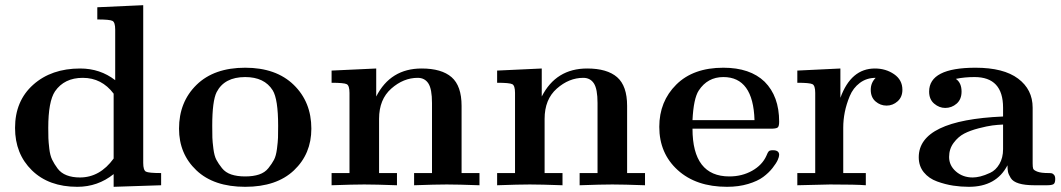

<svg xmlns="http://www.w3.org/2000/svg" viewBox="-20 -714 4088 740"><path d="M38 -221Q38 -325 108 -387.5Q178 -450 289 -450Q366 -450 424 -405V-600Q424 -628 413.5 -633.5Q403 -639 355 -639V-686L532 -694V-86Q532 -58 542.5 -52.5Q553 -47 601 -47V0L418 6V-43Q357 6 278 6Q168 6 103 -57.5Q38 -121 38 -221ZM166 -221Q166 -196 166.5 -181.5Q167 -167 170 -141Q173 -115 181 -98.5Q189 -82 202 -64.5Q215 -47 237 -38.5Q259 -30 288 -30Q365 -30 418 -103V-353Q372 -414 299 -414Q228 -414 192 -362Q166 -323 166 -221Z M670 -218Q670 -321 737.5 -387Q805 -453 925 -453Q1044 -453 1112 -387Q1180 -321 1180 -218Q1180 -121 1113 -57.5Q1046 6 925 6Q804 6 737 -57.5Q670 -121 670 -218ZM798 -229Q798 -199 798.5 -183.5Q799 -168 802.5 -140.5Q806 -113 814 -98Q822 -83 835.5 -66Q849 -49 871.5 -41.5Q894 -34 925 -34Q956 -34 978.5 -41.5Q1001 -49 1014.5 -66Q1028 -83 1036 -98Q1044 -113 1047.5 -140.5Q1051 -168 1051.5 -183.5Q1052 -199 1052 -229Q1052 -332 1031 -366Q999 -417 925 -417Q845 -417 815 -359Q798 -325 798 -229Z M1258 0V-47H1327V-356Q1327 -384 1316.5 -389.5Q1306 -395 1258 -395V-442L1430 -450V-342Q1485 -450 1605 -450Q1682 -450 1720.5 -416.5Q1759 -383 1759 -306V-47H1828V0Q1744 -3 1702 -3Q1660 -3 1576 0V-47H1645V-317Q1645 -371 1631 -392.5Q1617 -414 1590 -414Q1535 -414 1488 -372.5Q1441 -331 1441 -256V-47H1510V0Q1426 -3 1384 -3Q1342 -3 1258 0Z M1896 0V-47H1965V-356Q1965 -384 1954.5 -389.5Q1944 -395 1896 -395V-442L2068 -450V-342Q2123 -450 2243 -450Q2320 -450 2358.5 -416.5Q2397 -383 2397 -306V-47H2466V0Q2382 -3 2340 -3Q2298 -3 2214 0V-47H2283V-317Q2283 -371 2269 -392.5Q2255 -414 2228 -414Q2173 -414 2126 -372.5Q2079 -331 2079 -256V-47H2148V0Q2064 -3 2022 -3Q1980 -3 1896 0Z M2521 -225Q2521 -323 2586.5 -388Q2652 -453 2768 -453Q2871 -453 2927 -399Q2983 -343 2983 -245Q2983 -226 2976.5 -222Q2970 -218 2951 -218H2649Q2649 -34 2791 -34Q2840 -34 2879 -56Q2918 -78 2934 -114Q2939 -127 2943 -131Q2947 -135 2959 -135Q2983 -135 2983 -117Q2983 -110 2977.5 -97.5Q2972 -85 2957.5 -66.5Q2943 -48 2921.5 -32Q2900 -16 2863.5 -5Q2827 6 2782 6Q2663 6 2592 -58.5Q2521 -123 2521 -225ZM2649 -251H2888Q2883 -417 2768 -417Q2707 -417 2673 -365Q2653 -334 2649 -251Z M3053 0V-47H3122V-356Q3122 -384 3111.5 -389.5Q3101 -395 3053 -395V-442L3219 -450V-337Q3260 -450 3352 -450Q3394 -450 3426 -428Q3458 -406 3458 -368Q3458 -340 3439.5 -323.5Q3421 -307 3397 -307Q3373 -307 3354.5 -323Q3336 -339 3336 -368Q3336 -395 3355 -414Q3320 -414 3294 -394.5Q3268 -375 3255 -343.5Q3242 -312 3236 -282Q3230 -252 3230 -222V-47H3317V0Q3281 -3 3179 -3Q3158 -3 3053 0Z M3521 -108Q3521 -251 3846 -265V-299Q3846 -417 3736 -417Q3697 -417 3664 -410Q3686 -395 3686 -361Q3686 -331 3667 -314.5Q3648 -298 3623 -298Q3600 -298 3580.5 -314.5Q3561 -331 3561 -361Q3561 -453 3740 -453Q3848 -453 3904 -411Q3960 -369 3960 -299V-84Q3960 -70 3962 -64Q3964 -58 3978 -52.5Q3992 -47 4021 -47Q4030 -47 4034 -46Q4038 -45 4042.5 -40Q4047 -35 4047 -24Q4047 -8 4040 -4Q4033 0 4015 0H3967Q3930 0 3907 -7Q3884 -14 3875.5 -28Q3867 -42 3865 -51.5Q3863 -61 3863 -77Q3820 6 3714 6Q3684 6 3654 1.5Q3624 -3 3592 -14.5Q3560 -26 3540.5 -50Q3521 -74 3521 -108ZM3638 -109Q3638 -76 3664.5 -53Q3691 -30 3729 -30Q3742 -30 3758.5 -34Q3775 -38 3796.5 -48Q3818 -58 3832 -82Q3846 -106 3846 -139V-234Q3824 -233 3804.5 -230.5Q3785 -228 3752 -219.5Q3719 -211 3696 -199Q3673 -187 3655.5 -163.5Q3638 -140 3638 -109Z"/></svg>

Font: CMU Serif
Style: Bold
Weight: 700
Version: Version 0.7.0